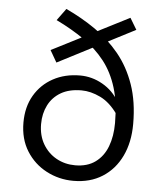

<svg xmlns="http://www.w3.org/2000/svg" viewBox="-53 -776 706 835"><g transform="rotate(5 300.0 -359.0)"><path d="M298 12Q235 12 180.5 -16.5Q126 -45 93 -97.5Q60 -150 60 -222Q60 -290 89.5 -340.5Q119 -391 170.5 -419Q222 -447 288 -447Q340 -447 386.5 -420.5Q433 -394 459 -348L460 -292Q425 -342 382.5 -362.5Q340 -383 300 -383Q246 -383 210 -362Q174 -341 155.5 -304.5Q137 -268 137 -222Q137 -172 159 -134.5Q181 -97 218 -76.5Q255 -56 300 -56Q353 -56 388 -81.5Q423 -107 440 -151.5Q457 -196 457 -254Q457 -342 437 -407.5Q417 -473 379 -521.5Q341 -570 287 -607.5Q233 -645 165 -678L203 -730Q272 -698 332 -656.5Q392 -615 438 -559Q484 -503 510 -428.5Q536 -354 536 -257Q536 -177 507 -116.5Q478 -56 424.5 -22Q371 12 298 12ZM180 -494 150 -546 484 -716 514 -666Z"/></g></svg>

Font: Source Code Variable
Style: Regular
Weight: 400
Monospace: yes
Designer: Paul D. Hunt, Teo Tuominen
Foundry: Adobe Systems Incorporated
Version: Version 1.010;hotconv 1.0.106;makeotfexe 2.5.65593